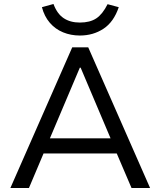

<svg xmlns="http://www.w3.org/2000/svg" viewBox="-20 -942 804 962"><path d="M32 0 342 -705H422L732 0H639L553 -201L597 -173H167L210 -201L125 0ZM380 -603 222 -230 197 -249H567L542 -230L384 -603ZM380 -764Q335 -764 296 -780Q257 -796 229.5 -828Q202 -860 190 -906L248 -922Q266 -873 299 -851Q332 -829 380 -829Q431 -829 462.5 -850Q494 -871 519 -921L575 -906Q550 -832 498.5 -798Q447 -764 380 -764Z"/></svg>

Font: Nunito Sans 8pt
Style: Regular
Weight: 400
Version: Version 3.101;gftools[0.9.27]